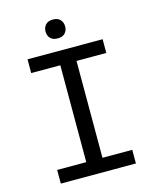

<svg xmlns="http://www.w3.org/2000/svg" viewBox="-129 -974 858 1061"><g transform="rotate(-15 300.0 -443.5)"><path d="M85 -710.9V-632.3H251.5V-78.1H85V0H514.6V-78.1H344.2V-632.3H514.6V-710.9ZM220.7 -832.5Q220.7 -810.1 234.9 -794.7Q249 -779.3 276.9 -779.3Q304.7 -779.3 318.8 -794.7Q333 -810.1 333 -832.5Q333 -856 318.8 -871.6Q304.7 -887.2 276.9 -887.2Q249 -887.2 234.9 -871.6Q220.7 -856 220.7 -832.5Z"/></g></svg>

Font: Roboto Mono
Style: Regular
Weight: 400
Monospace: yes
Designer: Google
Version: Version 3.000